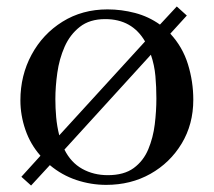

<svg xmlns="http://www.w3.org/2000/svg" viewBox="-20 -554 660 593"><path d="M463 -250Q463 -285 460 -319Q457 -353 446 -385L179 -92Q199 -52 234 -32.5Q269 -13 313 -13Q363 -13 393 -35Q423 -57 438 -93Q453 -129 458 -170Q463 -211 463 -250ZM428 -426Q388 -495 305 -495Q257 -495 226.5 -471Q196 -447 179.5 -409.5Q163 -372 157 -329Q151 -286 151 -248Q151 -220 153.5 -192Q156 -164 163 -136ZM577 -246Q577 -170 541 -110.5Q505 -51 444.5 -17Q384 17 308 17Q261 17 216 2Q171 -13 134 -44L76 19L46 -8L105 -73Q74 -108 58.5 -153Q43 -198 43 -244Q43 -321 77.5 -385Q112 -449 173 -487Q234 -525 312 -525Q355 -525 397 -514Q439 -503 474 -478L526 -534L557 -506L506 -450Q544 -409 560.5 -355.5Q577 -302 577 -246Z"/></svg>

Font: Kaisei HarunoUmi Medium
Style: Regular
Weight: 500
Designer: Font-Kai, 金井和夫
Foundry: KAZUO KANAI
Version: Version 5.003